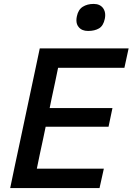

<svg xmlns="http://www.w3.org/2000/svg" viewBox="-20 -960 676 980"><path d="M32 0Q44 -58 55.5 -112.8Q67 -167.5 81.5 -234.5L132 -472.5Q146.5 -541 158.5 -597Q170 -652.5 183 -713H636.5L615 -614H276.5Q269 -577 261 -539Q253 -501 243.5 -457.5L233.5 -408.5H554L534 -313H213L200.5 -253Q191 -210 183.2 -172.8Q175.5 -135.5 168 -99H510L488 0ZM429.5 -802Q397.5 -802 381.5 -822Q370 -835.5 370 -856.5Q370 -866.5 372.5 -877.5Q379.5 -911 402.5 -925.5Q425.5 -940 458 -940Q490.5 -940 506.5 -918Q517 -903 517 -883Q517 -874 515 -864Q507.5 -828 485.2 -815Q463 -802 429.5 -802Z"/></svg>

Font: Heraclito Medium
Style: Italic
Weight: 500
Italic angle: -12°
Designer: Kostas Bartsokas (font) & Cristiano Sobral (main changes)
Foundry: Kostas Bartsokas (font) & Cristiano Sobral (main changes)
Version: Version 1.00;July 8, 2020;FontCreator 13.0.0.2655 64-bit